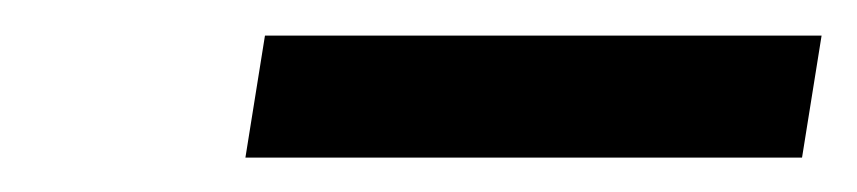

<svg xmlns="http://www.w3.org/2000/svg" viewBox="-20 -726 491 110"><path d="M439.5 -635.7H120.6L131.8 -705.6H450.7Z"/></svg>

Font: TypoPRO Roboto
Style: Italic
Weight: 400
Italic angle: -12°
Designer: Google
Version: Version 2.136; 2016